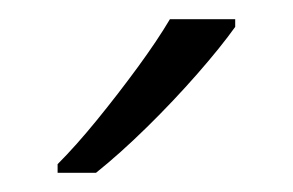

<svg xmlns="http://www.w3.org/2000/svg" viewBox="-20 -879 305 200"><path d="M225 -851Q210 -830 185.5 -802Q161 -774 133 -746.5Q105 -719 80 -699H40V-708Q59 -727 81 -754Q103 -781 123.5 -809Q144 -837 157 -859H225Z"/></svg>

Font: Noto Sans Kannada UI Light
Style: Regular
Weight: 300
Designer: Jelle Bosma - Monotype Design Team
Foundry: Monotype Imaging Inc.
Version: Version 2.005; ttfautohint (v1.8.4.7-5d5b)